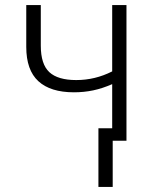

<svg xmlns="http://www.w3.org/2000/svg" viewBox="-20 -552 603 753"><path d="M366 181V-49H420V-222Q381 -205 345 -197.5Q309 -190 270 -190Q178 -190 130.5 -233.5Q83 -277 83 -368V-532H140V-373Q140 -300 173.5 -269Q207 -238 279 -238Q353 -238 420 -272V-532H476V0H422V181Z"/></svg>

Font: Noto Sans Mono SemiCondensed Light
Style: Regular
Weight: 300
Width: 4
Designer: Monotype Design Team
Foundry: Monotype Imaging Inc.
Version: Version 2.014; ttfautohint (v1.8.4.7-5d5b)